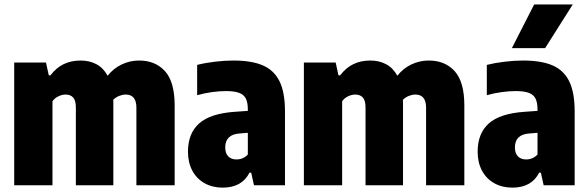

<svg xmlns="http://www.w3.org/2000/svg" viewBox="-20 -828 2629 858"><path d="M760.5 -356.5V0H589.5V-347Q589.5 -405.5 541.5 -405.5Q528 -405.5 512.8 -399.5Q497.5 -393.5 486 -382Q486.5 -377 486.5 -367V0H319V-347Q319 -379 307 -392.2Q295 -405.5 273 -405.5Q257.5 -405.5 240.8 -397.5Q224 -389.5 214.5 -375.5V0H43.5V-548.5H185.5L198 -491.5H205.5Q231 -525 264.2 -541.2Q297.5 -557.5 340.5 -557.5Q380 -557.5 411 -541Q442 -524.5 461 -489.5Q487 -522.5 523.8 -540Q560.5 -557.5 601.5 -557.5Q674.5 -557.5 717.5 -509.8Q760.5 -462 760.5 -356.5Z M1253.5 -330.5V0H1115L1102.5 -56.5H1095Q1061 10.5 975 10.5Q929.5 10.5 894.2 -9.2Q859 -29 839.5 -65.2Q820 -101.5 820 -150Q820 -232 870 -276.5Q920 -321 1030.5 -328.5L1087.5 -332.5V-338.5Q1087.5 -370 1078.5 -387.8Q1069.5 -405.5 1048.2 -413.2Q1027 -421 989.5 -421Q959.5 -421 925.8 -416.2Q892 -411.5 861 -402.5V-538Q896.5 -547 940 -552.2Q983.5 -557.5 1023 -557.5Q1105 -557.5 1155.2 -535.5Q1205.5 -513.5 1229.5 -464Q1253.5 -414.5 1253.5 -330.5ZM1087.5 -137.5V-234.5L1051 -231.5Q1019 -229.5 1002.8 -213.8Q986.5 -198 986.5 -169.5Q986.5 -143 1000 -129.2Q1013.5 -115.5 1036.5 -115.5Q1067 -115.5 1087.5 -137.5Z M2055 -356.5V0H1884V-347Q1884 -405.5 1836 -405.5Q1822.5 -405.5 1807.2 -399.5Q1792 -393.5 1780.5 -382Q1781 -377 1781 -367V0H1613.5V-347Q1613.5 -379 1601.5 -392.2Q1589.5 -405.5 1567.5 -405.5Q1552 -405.5 1535.2 -397.5Q1518.5 -389.5 1509 -375.5V0H1338V-548.5H1480L1492.5 -491.5H1500Q1525.5 -525 1558.8 -541.2Q1592 -557.5 1635 -557.5Q1674.5 -557.5 1705.5 -541Q1736.5 -524.5 1755.5 -489.5Q1781.5 -522.5 1818.2 -540Q1855 -557.5 1896 -557.5Q1969 -557.5 2012 -509.8Q2055 -462 2055 -356.5Z M2548 -330.5V0H2409.5L2397 -56.5H2389.5Q2355.5 10.5 2269.5 10.5Q2224 10.5 2188.8 -9.2Q2153.5 -29 2134 -65.2Q2114.5 -101.5 2114.5 -150Q2114.5 -232 2164.5 -276.5Q2214.5 -321 2325 -328.5L2382 -332.5V-338.5Q2382 -370 2373 -387.8Q2364 -405.5 2342.8 -413.2Q2321.5 -421 2284 -421Q2254 -421 2220.2 -416.2Q2186.5 -411.5 2155.5 -402.5V-538Q2191 -547 2234.5 -552.2Q2278 -557.5 2317.5 -557.5Q2399.5 -557.5 2449.8 -535.5Q2500 -513.5 2524 -464Q2548 -414.5 2548 -330.5ZM2382 -137.5V-234.5L2345.5 -231.5Q2313.5 -229.5 2297.2 -213.8Q2281 -198 2281 -169.5Q2281 -143 2294.5 -129.2Q2308 -115.5 2331 -115.5Q2361.5 -115.5 2382 -137.5ZM2267.5 -613 2367 -808H2539.5L2416 -613Z"/></svg>

Font: Encode Sans Condensed ExtraBold
Style: Regular
Weight: 800
Width: 3
Designer: Multiple Designers
Foundry: Impallari Type
Version: Version 2.000